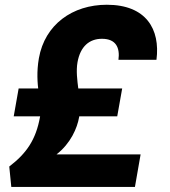

<svg xmlns="http://www.w3.org/2000/svg" viewBox="-20 -767 703 792"><path d="M420.7 -747.4C279.2 -747.4 164.9 -665.9 140.4 -526.8C120.9 -415 155.4 -343.1 145.2 -285.4C128.1 -189.8 88.7 -134 18.2 -80.1L26.6 4.1H536.6L560 -130.1H213.2C271.5 -175.5 298.7 -238.8 306.5 -284.4C319.5 -358.8 287.4 -439.3 299.7 -510.2C311.4 -575.8 348.8 -607 400.5 -607C458.6 -607 475.3 -570.2 468.6 -520.2H625.4C641.8 -647.3 582.2 -747.4 420.7 -747.4ZM56.9 -402.1 36.6 -287.2H463.6L484 -402.1Z"/></svg>

Font: Poppins Devanagari Thin
Style: Italic
Weight: 100
Italic angle: -10°
Designer: Ninad Kale (Devanagari), Jonny Pinhorn (Latin)
Foundry: Indian Type Foundry
Version: 4.005